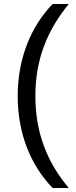

<svg xmlns="http://www.w3.org/2000/svg" viewBox="-20 -835 384 966"><path d="M69 -352C69 -161 136 -1 245 111H326C218 -18 158 -165 158 -352C158 -537 218 -683 326 -815H245C136 -703 69 -541 69 -352Z"/></svg>

Font: Matrixport Regular
Style: Regular
Weight: 400
Designer: Ninad Kale (Devanagari), Jonny Pinhorn (Latin)
Foundry: Indian Type Foundry
Version: Version 3.200;PS 1.000;hotconv 16.6.54;makeotf.lib2.5.65590